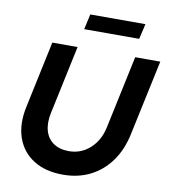

<svg xmlns="http://www.w3.org/2000/svg" viewBox="-96 -972 943 1063"><g transform="rotate(10 376.0 -440.0)"><path d="M329 10Q230 10 163 -32.5Q96 -75 70 -151.5Q44 -228 66 -328L145 -700H287L205 -314Q193 -257 205.5 -214Q218 -171 252.5 -147.5Q287 -124 339 -124Q407 -124 457.5 -169.5Q508 -215 524 -291L611 -700H752L662 -278Q643 -187 597 -123Q551 -59 483 -24.5Q415 10 329 10ZM306 -804 325 -890H635L615 -804Z"/></g></svg>

Font: Red Hat Display ExtraBold
Style: Italic
Weight: 800
Italic angle: -12°
Designer: Pentagram, MCKL
Foundry: Pentagram, MCKL
Version: Version 1.023